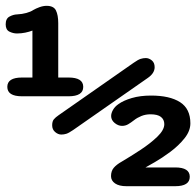

<svg xmlns="http://www.w3.org/2000/svg" viewBox="-28 -642 677 662"><path d="M48 -310Q-2.8 -310 -2.8 -342.5Q-2.8 -374.7 48 -374.7H83.8V-536.6Q73.2 -532.4 59.2 -529.5Q45.1 -526.6 30.5 -526.6Q17.4 -526.6 4.5 -532.9Q-8.4 -539.2 -8.4 -558.2Q-8.4 -577.8 4.8 -584.9Q18 -592 31.2 -592.4Q48.1 -593.2 62.9 -597.3Q77.7 -601.3 87 -607.6Q95.2 -612.5 108 -617.2Q120.9 -621.9 132.7 -621.9Q157.1 -621.9 164.9 -606Q172.8 -590 172.8 -562.1V-374.7H208.2Q259 -374.7 259 -342.5Q259 -310 208.2 -310ZM183.4 -178.1Q172.2 -178.1 162.1 -186.8Q151.9 -195.4 151.9 -210Q151.9 -223.5 157.6 -230.5Q163.3 -237.4 174.3 -244.9L432.8 -425.5Q448.1 -436.3 456.9 -439Q465.7 -441.8 474.7 -441.8Q485.5 -441.8 495.4 -433.8Q505.2 -425.8 505.2 -410.4Q505.2 -389.8 482.2 -373.7L224.2 -193.7Q208.8 -183.2 200.6 -180.7Q192.4 -178.1 183.4 -178.1ZM628.4 -216.8Q628.4 -190.2 608 -164.9Q587.6 -139.5 559.2 -118.4Q530.8 -97.3 506.2 -83.2Q481.8 -69.1 473.7 -64.7H576Q626.3 -64.7 626.3 -32.5Q626.3 0 576 0H408Q382.6 0 368.7 -9.6Q354.8 -19.2 354.8 -34.6Q354.8 -52.2 364.2 -63.4Q373.7 -74.6 391.5 -84.6Q421.6 -102.3 455.7 -124.7Q489.8 -147 514.2 -170.4Q538.5 -193.8 538.5 -213.9Q538.5 -229.6 527 -238.8Q515.5 -247.9 490.9 -247.9Q474 -247.9 459.4 -242Q444.8 -236 434.4 -227.7Q423.2 -219 413.8 -213.5Q404.3 -208 392.8 -208Q379.5 -208 367.3 -218Q355.2 -228.1 355.2 -241.8Q355.2 -251.7 361.6 -263.1Q368 -274.5 380.2 -282.9Q397.5 -295.5 426.5 -304Q455.5 -312.5 492.8 -312.5Q557.1 -312.5 592.8 -289.8Q628.4 -267 628.4 -216.8Z"/></svg>

Font: Sono ExtraLight
Style: Regular
Weight: 200
Designer: Tyler Finck
Foundry: Tyler Finck
Version: Version 2.112